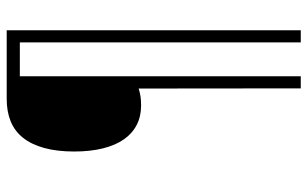

<svg xmlns="http://www.w3.org/2000/svg" viewBox="-194 -606 927 579"><g transform="rotate(-90 269.5 -316.5)"><path d="M292.5 127 292 -361.8Q280.8 -358.4 268.8 -356.4Q256.8 -354.5 241.2 -354.5Q208 -354.5 182.4 -367.7Q156.7 -380.9 138.9 -406.2Q121.1 -431.6 111.6 -469.5Q102.1 -507.3 102.1 -556.2Q102.1 -608.4 112.8 -647Q123.5 -685.5 143.6 -710.7Q163.6 -735.8 193.1 -747.8Q222.7 -759.8 260.7 -759.8H467.8V127H431.2V-720.2H329.1V127Z"/></g></svg>

Font: Open Sans SemiCondensed Light
Style: Italic
Weight: 300
Width: 4
Italic angle: -12°
Designer: Monotype Design Team
Foundry: Monotype Imaging Inc.
Version: Version 3.000